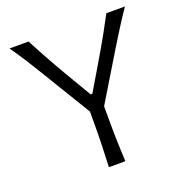

<svg xmlns="http://www.w3.org/2000/svg" viewBox="-133 -862 938 981"><g transform="rotate(-20 336.5 -372.0)"><path d="M293.5 0Q296.4 -62.5 298.1 -120.1Q299.8 -177.7 299.8 -246.6V-300.3L137.2 -567.9Q111.3 -610.8 85.7 -651.4Q60.1 -691.9 23.9 -743.7H127.4Q154.8 -691.9 174.8 -655Q194.8 -618.2 213.9 -585Q232.9 -551.8 256.3 -511.7L333.5 -381.3H342.3L417.5 -507.8Q442.4 -549.8 462.2 -584Q481.9 -618.2 502.7 -655.3Q523.4 -692.4 550.3 -743.7H651.4Q621.1 -699.2 593 -655Q564.9 -610.8 539.1 -568.4L377 -300.8V-246.6Q377 -177.7 378.4 -120.1Q379.9 -62.5 383.3 0Z"/></g></svg>

Font: Pinar-FD Regular
Style: FD-Regular
Weight: 400
Designer: Amin Abedi
Version: Version 3.000